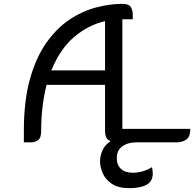

<svg xmlns="http://www.w3.org/2000/svg" viewBox="-20 -740 1009 998"><path d="M616 -70H969Q969 -27 947 -13.5Q925 0 899 0H586Q564 0 545 -11.5Q526 -23 526 -60V-299H222Q209 -247 201.5 -187.5Q194 -128 194 -60Q194 -23 178 -11.5Q162 0 139 0H104V-60Q104 -216 135.5 -328.5Q167 -441 220.5 -517Q274 -593 340.5 -637.5Q407 -682 478.5 -701Q550 -720 616 -720Q650 -720 660 -703Q670 -686 670 -666V-640H616ZM526 -630Q438 -610 364.5 -547Q291 -484 247 -374H526ZM688 -37V0Q644 0 615.5 21Q587 42 587 81Q587 118 609 138Q631 158 672 158Q693 158 718 151.5Q743 145 770 129Q772 138 773 146Q774 154 774 162Q774 203 741.5 220.5Q709 238 652 238Q595 238 561.5 215.5Q528 193 514 160.5Q500 128 500 98Q500 67 515.5 36Q531 5 571.5 -16Q612 -37 688 -37Z"/></svg>

Font: Warnes
Style: Regular
Weight: 400
Designer: Eduardo Rodriguez Tunni
Foundry: Eduardo Rodriguez Tunni
Version: Version 1.002; ttfautohint (v1.8.4.7-5d5b);gftools[0.9.23]